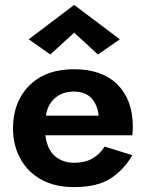

<svg xmlns="http://www.w3.org/2000/svg" viewBox="-20 -752 595 782"><path d="M282 -619 185 -530 97 -592 282 -732 468 -592 379 -530ZM519 -120Q485 -61 431 -25.5Q377 10 281 10Q203 10 147.5 -21Q92 -52 62.5 -106.5Q33 -161 33 -230Q33 -243 34 -255Q35 -267 37 -279Q51 -364 114 -417Q177 -470 282 -470Q396 -470 458.5 -407.5Q521 -345 521 -236Q521 -230 520.5 -221Q520 -212 519 -201H165Q172 -143 204 -116Q236 -89 282 -89Q326 -89 356.5 -106.5Q387 -124 406 -155ZM280 -379Q235 -379 204.5 -353Q174 -327 167 -281H382Q377 -326 352 -352.5Q327 -379 280 -379Z"/></svg>

Font: Jost* Semi
Style: Regular
Weight: 600
Version: Version 3.7